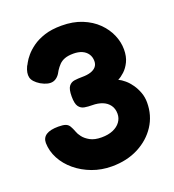

<svg xmlns="http://www.w3.org/2000/svg" viewBox="-131 -802 835 923"><g transform="rotate(-20 286.0 -340.5)"><path d="M285 19Q232 19 185 1.5Q138 -16 102 -46Q66 -76 45.5 -114.5Q25 -153 24 -195Q24 -249 107 -249Q131 -249 143.5 -244.5Q156 -240 163 -228.5Q170 -217 178 -196Q181 -186 193 -170Q205 -154 227.5 -141.5Q250 -129 286 -129Q320 -129 344.5 -139.5Q369 -150 382.5 -168.5Q396 -187 396 -210Q396 -236 383 -254Q370 -272 347.5 -281Q325 -290 295 -290Q275 -290 257 -293Q239 -296 228 -311Q217 -326 217 -363Q217 -400 228 -414.5Q239 -429 257 -431.5Q275 -434 296 -434Q323 -434 341 -440Q359 -446 368.5 -457.5Q378 -469 378 -486Q378 -507 367.5 -522.5Q357 -538 338.5 -546Q320 -554 295 -554Q268 -554 250.5 -547.5Q233 -541 221.5 -529Q210 -517 201 -503Q184 -468 158.5 -461Q133 -454 96 -475Q62 -496 56.5 -519Q51 -542 66 -574Q68 -576 75 -589.5Q82 -603 97.5 -621.5Q113 -640 138 -658Q163 -676 199.5 -688Q236 -700 287 -700Q346 -700 391.5 -681.5Q437 -663 468 -632.5Q499 -602 515 -565Q531 -528 531 -490Q531 -454 518.5 -428Q506 -402 488 -385.5Q470 -369 455 -362Q470 -355 486.5 -341Q503 -327 516.5 -307.5Q530 -288 539 -264Q548 -240 548 -212Q548 -146 514 -94Q480 -42 421 -11.5Q362 19 285 19Z"/></g></svg>

Font: Fredoka Light SemiBold
Style: Regular
Weight: 600
Version: Version 2.001